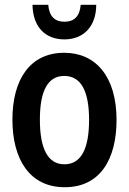

<svg xmlns="http://www.w3.org/2000/svg" viewBox="-20 -774 540 804"><path d="M250 -609C330 -609 383 -664 383 -754H318C314 -705 290 -683 250 -683C209 -683 186 -706 182 -754H116C118 -658 172 -609 250 -609ZM251 10C400 10 468 -108 468 -272C468 -452 382 -553 249 -553C107 -553 32 -443 32 -273C32 -107 104 10 251 10ZM250 -86C181 -86 147 -150 147 -273C147 -395 181 -456 249 -456C318 -456 353 -395 353 -272C353 -150 319 -86 250 -86Z"/></svg>

Font: Noto Sans Mono ExtraCondensed SemiBold
Style: Regular
Weight: 600
Width: 2
Designer: Monotype Design Team
Foundry: Monotype Imaging Inc.
Version: Version 2.014